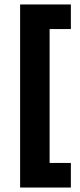

<svg xmlns="http://www.w3.org/2000/svg" viewBox="-20 -721 360 859"><path d="M70 118V-686H202V118ZM70 118V8H297V118ZM70 -591V-701H297V-591Z"/></svg>

Font: Bricolage Grotesque 24pt
Style: Bold
Weight: 700
Designer: Mathieu Triay
Foundry: Atelier Triay
Version: Version 1.001;gftools[0.9.33.dev8+g029e19f]